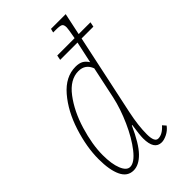

<svg xmlns="http://www.w3.org/2000/svg" viewBox="-232 -841 932 932"><g transform="rotate(-45 234.0 -375.0)"><path d="M26 -149Q26 -232 56 -325.5Q86 -419 140.5 -482.5Q195 -546 264 -546Q288 -546 303 -538Q318 -530 330 -511L354 -622H235L240 -647H359L360 -652Q369 -701 369 -711Q369 -730 360 -735Q351 -740 325 -740H305L310 -760H411L387 -647H468L463 -622H382L293 -204Q277 -128 277 -69Q277 -15 302 -15Q331 -15 360 -48L375 -31Q360 -11 338.5 -0.5Q317 10 301 10Q250 10 250 -68Q250 -90 259 -151H256Q217 -64 181 -27Q145 10 108 10Q66 10 46 -32.5Q26 -75 26 -149ZM288 -311 323 -476Q306 -521 259 -521Q201 -521 154 -459Q107 -397 80.5 -309Q54 -221 54 -149Q54 -88 69 -51Q84 -14 108 -14Q138 -14 175 -61Q212 -108 243 -177.5Q274 -247 288 -311Z"/></g></svg>

Font: Noto Serif CondThin
Style: Italic
Weight: 250
Width: 3
Italic angle: -12°
Designer: Monotype Design Team
Foundry: Monotype Imaging Inc.
Version: Version 1.001